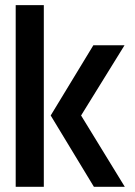

<svg xmlns="http://www.w3.org/2000/svg" viewBox="-20 -714 517 734"><path d="M40 0V-694.3H147.5V0ZM173.8 -272.5 336.9 -541H456.1L290 -272.5L457 0H338.9Z"/></svg>

Font: Post No Bills Colombo
Style: Bold
Weight: 800
Designer: Kosala Senevirathne, Siva Puranthara, Lasantha Premarathna, Tharique Azeez
Foundry: Mooniak
Version: Version 1.220 ; ttfautohint (v1.5)